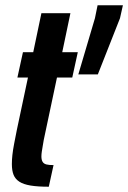

<svg xmlns="http://www.w3.org/2000/svg" viewBox="-20 -708 486 728"><path d="M165 0Q123 0 96 -4.5Q69 -9 53.5 -19Q38 -29 31.5 -45Q25 -61 25 -86Q25 -102 27 -120.5Q29 -139 33.5 -162.5Q38 -186 44 -216L86 -414H46L67 -510H106L137 -658H247L216 -510H275L254 -414H196L146 -178Q144 -166 142 -154.5Q140 -143 138.5 -133Q137 -123 137 -115Q137 -102 141.5 -94.5Q146 -87 156 -84.5Q166 -82 183 -82ZM277 -426 340 -639 350 -688H446L435 -639L351 -426Z"/></svg>

Font: Saira UltraCondensed ExtraBold
Style: Italic
Weight: 800
Width: 1
Italic angle: -12°
Designer: Hector Gatti with collaboration of the Omnibus-Type team
Foundry: Omnibus-Type
Version: Version 1.101